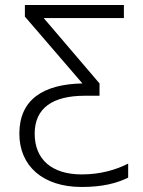

<svg xmlns="http://www.w3.org/2000/svg" viewBox="-20 -734 570 764"><path d="M305 10C389 10 444 -5 490 -27V-83C441 -58 379 -40 305 -40C187 -40 118 -99 118 -202C118 -305 191 -353 317 -353H376V-402L154 -662H473V-714H79V-668L308 -402C151 -399 57 -337 57 -202C57 -75 149 10 305 10Z"/></svg>

Font: Noto Sans Mono Condensed Light
Style: Regular
Weight: 300
Width: 3
Designer: Monotype Design Team
Foundry: Monotype Imaging Inc.
Version: Version 2.014